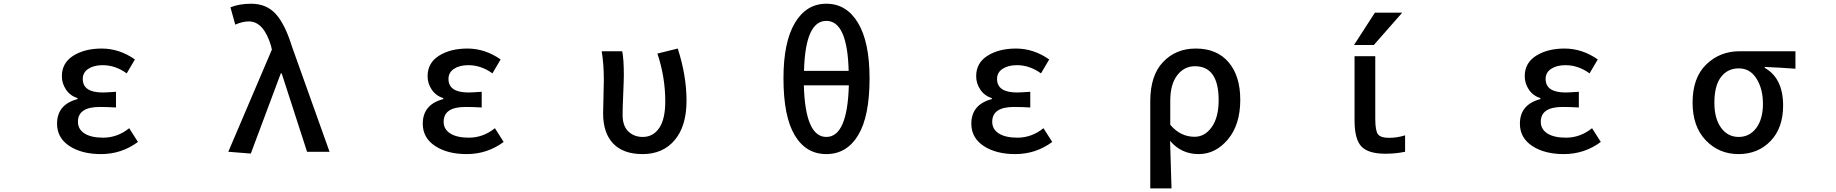

<svg xmlns="http://www.w3.org/2000/svg" viewBox="-20 -830 10040 1050"><path d="M532.2 12.7Q426.8 12.7 359.4 -31.7Q292 -76.2 292 -153.3Q292 -258.8 404.3 -288.1V-293Q363.3 -306.6 340.8 -340.3Q318.4 -374 318.4 -413.1Q318.4 -486.3 380.9 -525.4Q443.4 -564.5 536.1 -564.5Q632.8 -564.5 717.8 -504.9L672.9 -428.7Q611.3 -473.6 541 -473.6Q493.2 -473.6 462.9 -453.6Q432.6 -433.6 432.6 -398.4Q432.6 -324.2 542 -324.2Q559.6 -324.2 614.3 -328.1V-242.2Q566.4 -245.1 525.4 -245.1Q406.2 -245.1 406.2 -164.1Q406.2 -123 442.4 -100.1Q478.5 -77.1 543.9 -77.1Q622.1 -77.1 686.5 -128.9L734.4 -53.7Q644.5 12.7 532.2 12.7Z M1351.6 9.8 1228.5 0 1466.8 -558.6 1461.9 -580.1Q1421.9 -712.9 1340.8 -712.9Q1306.6 -712.9 1266.6 -695.3L1240.2 -790Q1289.1 -809.6 1353.5 -809.6Q1437.5 -809.6 1488.3 -753.4Q1539.1 -697.3 1577.1 -574.2L1782.2 0H1659.2L1520.5 -428.7H1515.6Z M2532.2 12.7Q2426.8 12.7 2359.4 -31.7Q2292 -76.2 2292 -153.3Q2292 -258.8 2404.3 -288.1V-293Q2363.3 -306.6 2340.8 -340.3Q2318.4 -374 2318.4 -413.1Q2318.4 -486.3 2380.9 -525.4Q2443.4 -564.5 2536.1 -564.5Q2632.8 -564.5 2717.8 -504.9L2672.9 -428.7Q2611.3 -473.6 2541 -473.6Q2493.2 -473.6 2462.9 -453.6Q2432.6 -433.6 2432.6 -398.4Q2432.6 -324.2 2542 -324.2Q2559.6 -324.2 2614.3 -328.1V-242.2Q2566.4 -245.1 2525.4 -245.1Q2406.2 -245.1 2406.2 -164.1Q2406.2 -123 2442.4 -100.1Q2478.5 -77.1 2543.9 -77.1Q2622.1 -77.1 2686.5 -128.9L2734.4 -53.7Q2644.5 12.7 2532.2 12.7Z M3494.1 12.7Q3388.7 12.7 3333.5 -44.9Q3278.3 -102.5 3278.3 -210Q3278.3 -240.2 3280.3 -301.3Q3282.2 -362.3 3282.2 -393.6Q3282.2 -480.5 3270.5 -549.8H3382.8Q3391.6 -506.8 3391.6 -418.9Q3391.6 -392.6 3388.2 -315.4Q3384.8 -238.3 3384.8 -202.1Q3384.8 -141.6 3416 -111.3Q3447.3 -81.1 3495.1 -81.1Q3551.8 -81.1 3585 -129.9Q3618.2 -178.7 3618.2 -275.4Q3618.2 -408.2 3575.2 -537.1L3686.5 -564.5Q3734.4 -416 3734.4 -279.3Q3734.4 -140.6 3669.9 -64Q3605.5 12.7 3494.1 12.7Z M4622.1 -363.3H4376Q4383.8 -81.1 4499 -81.1Q4614.3 -81.1 4622.1 -363.3ZM4377 -442.4H4621.1Q4614.3 -715.8 4499 -715.8Q4383.8 -715.8 4377 -442.4ZM4499 -809.6Q4609.4 -809.6 4672.4 -704.6Q4735.4 -599.6 4735.4 -401.4Q4735.4 -193.4 4672.9 -90.3Q4610.4 12.7 4499 12.7Q4387.7 12.7 4326.2 -90.3Q4264.6 -193.4 4264.6 -401.4Q4264.6 -599.6 4327.1 -704.6Q4389.6 -809.6 4499 -809.6Z M5532.2 12.7Q5426.8 12.7 5359.4 -31.7Q5292 -76.2 5292 -153.3Q5292 -258.8 5404.3 -288.1V-293Q5363.3 -306.6 5340.8 -340.3Q5318.4 -374 5318.4 -413.1Q5318.4 -486.3 5380.9 -525.4Q5443.4 -564.5 5536.1 -564.5Q5632.8 -564.5 5717.8 -504.9L5672.9 -428.7Q5611.3 -473.6 5541 -473.6Q5493.2 -473.6 5462.9 -453.6Q5432.6 -433.6 5432.6 -398.4Q5432.6 -324.2 5542 -324.2Q5559.6 -324.2 5614.3 -328.1V-242.2Q5566.4 -245.1 5525.4 -245.1Q5406.2 -245.1 5406.2 -164.1Q5406.2 -123 5442.4 -100.1Q5478.5 -77.1 5543.9 -77.1Q5622.1 -77.1 5686.5 -128.9L5734.4 -53.7Q5644.5 12.7 5532.2 12.7Z M6270.5 200.2V-276.4Q6270.5 -417 6340.3 -490.7Q6410.2 -564.5 6519.5 -564.5Q6634.8 -564.5 6698.7 -489.7Q6762.7 -415 6762.7 -284.2Q6762.7 -148.4 6695.3 -67.9Q6627.9 12.7 6535.2 12.7Q6440.4 12.7 6378.9 -59.6Q6385.7 177.7 6386.7 200.2ZM6512.7 -82Q6569.3 -82 6606.9 -135.3Q6644.5 -188.5 6644.5 -282.2Q6644.5 -467.8 6514.6 -467.8Q6456.1 -467.8 6418 -418.5Q6379.9 -369.1 6379.9 -279.3V-147.5Q6435.5 -82 6512.7 -82Z M7499 -760.7H7648.4L7493.2 -584H7384.8ZM7501 -180.7Q7501 -114.3 7516.1 -95.2Q7531.2 -76.2 7576.2 -76.2Q7620.1 -76.2 7664.1 -89.8V0Q7612.3 10.7 7556.6 10.7Q7462.9 10.7 7425.3 -28.8Q7387.7 -68.4 7387.7 -171.9V-522.5H7501Z M8532.2 12.7Q8426.8 12.7 8359.4 -31.7Q8292 -76.2 8292 -153.3Q8292 -258.8 8404.3 -288.1V-293Q8363.3 -306.6 8340.8 -340.3Q8318.4 -374 8318.4 -413.1Q8318.4 -486.3 8380.9 -525.4Q8443.4 -564.5 8536.1 -564.5Q8632.8 -564.5 8717.8 -504.9L8672.9 -428.7Q8611.3 -473.6 8541 -473.6Q8493.2 -473.6 8462.9 -453.6Q8432.6 -433.6 8432.6 -398.4Q8432.6 -324.2 8542 -324.2Q8559.6 -324.2 8614.3 -328.1V-242.2Q8566.4 -245.1 8525.4 -245.1Q8406.2 -245.1 8406.2 -164.1Q8406.2 -123 8442.4 -100.1Q8478.5 -77.1 8543.9 -77.1Q8622.1 -77.1 8686.5 -128.9L8734.4 -53.7Q8644.5 12.7 8532.2 12.7Z M9236.3 -268.6Q9236.3 -405.3 9311 -477.5Q9385.7 -549.8 9493.2 -549.8H9798.8V-454.1Q9710 -460.9 9630.9 -463.9V-459Q9731.4 -402.3 9731.4 -252.9Q9731.4 -129.9 9662.6 -58.6Q9593.8 12.7 9487.3 12.7Q9380.9 12.7 9308.6 -62.5Q9236.3 -137.7 9236.3 -268.6ZM9621.1 -262.7Q9621.1 -343.8 9585.9 -399.9Q9550.8 -456.1 9489.3 -456.1Q9427.7 -456.1 9391.6 -408.7Q9355.5 -361.3 9355.5 -268.6Q9355.5 -181.6 9392.1 -131.3Q9428.7 -81.1 9488.3 -81.1Q9547.9 -81.1 9584.5 -129.9Q9621.1 -178.7 9621.1 -262.7Z"/></svg>

Font: Gen Shin Gothic Monospace Medium
Style: Regular
Weight: 500
Designer: [Source Han Sans]
Ryoko NISHIZUKA  (kana & ideographs); Paul D. Hunt (Latin, Greek & Cyrillic); Wenlong ZHANG  (bopomofo
Version: Version 1.002.20150607